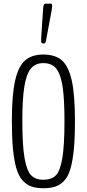

<svg xmlns="http://www.w3.org/2000/svg" viewBox="-20 -1001 465 1028"><path d="M207.5 -768.6Q200.2 -768.6 200.2 -784.2Q200.2 -794.4 200.7 -801.3L210.9 -954.6Q211.9 -970.2 214.8 -975.8Q217.8 -981.4 223.6 -981.4H254.4Q259.3 -981.4 259.3 -967.8Q259.3 -961.4 257.3 -949.7L227.1 -787.6Q223.6 -768.6 217.3 -768.6ZM211.9 -38.6Q256.3 -38.6 279.3 -62.3Q302.2 -85.9 313.7 -154.1Q325.2 -222.2 325.2 -354Q325.2 -475.6 314.5 -541.5Q303.7 -607.4 279.8 -635.3Q255.9 -663.1 211.9 -663.1Q168.9 -663.1 145 -633.5Q121.1 -604 110.4 -537.8Q99.6 -471.7 99.6 -354Q99.6 -224.6 111.1 -156.5Q122.6 -88.4 145.8 -63.5Q168.9 -38.6 211.9 -38.6ZM211.9 6.8Q173.3 6.8 147 -2.9Q120.6 -12.7 99.9 -36.1Q79.1 -59.6 67.1 -101.3Q55.2 -143.1 49.3 -204.3Q43.5 -265.6 43.5 -354Q43.5 -490.7 60.5 -567.6Q77.6 -644.5 113.5 -676.8Q149.4 -709 211.9 -709Q275.9 -709 311.5 -677.7Q347.2 -646.5 364.3 -569.6Q381.3 -492.7 381.3 -354Q381.3 -264.6 375.5 -202.9Q369.6 -141.1 357.9 -99.6Q346.2 -58.1 325.2 -34.9Q304.2 -11.7 277.6 -2.4Q251 6.8 211.9 6.8Z"/></svg>

Font: BenchNine Light
Style: Regular
Weight: 300
Version: Version 1 ; ttfautohint (v0.92.18-e454-dirty) -l 8 -r 50 -G 